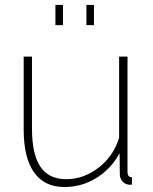

<svg xmlns="http://www.w3.org/2000/svg" viewBox="-20 -750 621 780"><path d="M205.1 -647.9V-730H235.8V-647.9ZM331.1 -647.9V-730H361.8V-647.9ZM76.2 -224.1V-520H109.9V-228Q109.9 -123.5 144 -72.8Q178.2 -22 249 -22Q319.8 -22 380.4 -68.8Q440.9 -115.7 463.9 -189.9V-520H498V-51.8Q498 -29.8 516.1 -29.8V0Q502.9 1.5 497.1 -1Q484.4 -3.9 475.6 -15.6Q466.8 -27.3 466.8 -42L465.8 -127.9Q432.1 -64.5 372.1 -27.3Q312 9.8 242.2 9.8Q160.6 9.8 118.4 -49.6Q76.2 -108.9 76.2 -224.1Z"/></svg>

Font: Rawline ExtraLight
Style: Regular
Weight: 275
Designer: Matt McInerney, Pablo Impallari, Rodrigo Fuenzalida
Foundry: Matt McInerney, Pablo Impallari, Rodrigo Fuenzalida
Version: Version 4.020;PS 004.020;hotconv 1.0.88;makeotf.lib2.5.64775